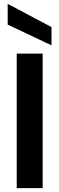

<svg xmlns="http://www.w3.org/2000/svg" viewBox="-20 -979 309 999"><path d="M67 0V-700H202V0ZM248 -743 20 -851V-959L248 -838Z"/></svg>

Font: DM Sans 24pt
Style: Bold
Weight: 700
Designer: Colophon Foundry, Jonny Pinhorn
Foundry: Colophon Foundry
Version: Version 4.004;gftools[0.9.30]